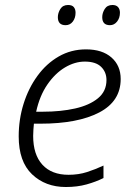

<svg xmlns="http://www.w3.org/2000/svg" viewBox="-20 -740 535 770"><path d="M244 10Q162 10 108.5 -41Q55 -92 55 -193Q55 -261 74.5 -323.5Q94 -386 130 -435.5Q166 -485 215.5 -513.5Q265 -542 325 -542Q390 -542 427 -509.5Q464 -477 464 -423Q464 -334 378 -289Q292 -244 142 -244H116Q115 -234 114 -220.5Q113 -207 113 -195Q113 -120 150 -79.5Q187 -39 255 -39Q295 -39 329 -50Q363 -61 395 -76V-26Q365 -11 327.5 -0.5Q290 10 244 10ZM152 -292Q224 -292 281.5 -305Q339 -318 373 -346Q407 -374 407 -419Q407 -451 385.5 -472Q364 -493 320 -493Q280 -493 240.5 -469.5Q201 -446 170 -401Q139 -356 125 -292ZM421 -639Q390 -639 390 -671Q390 -688 400 -704Q410 -720 431 -720Q446 -720 453.5 -711.5Q461 -703 461 -689Q461 -668 449.5 -653.5Q438 -639 421 -639ZM243 -639Q212 -639 212 -671Q212 -688 222 -704Q232 -720 253 -720Q269 -720 276 -711.5Q283 -703 283 -689Q283 -668 272 -653.5Q261 -639 243 -639Z"/></svg>

Font: Noto Sans Light
Style: Italic
Weight: 300
Italic angle: -12°
Designer: Monotype Design Team
Foundry: Monotype Imaging Inc.
Version: Version 2.013; ttfautohint (v1.8.4.7-5d5b)